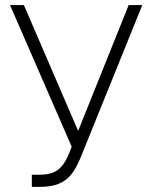

<svg xmlns="http://www.w3.org/2000/svg" viewBox="-20 -727 601 757"><path d="M105.5 -38.1H135.7Q182.1 -38.1 207.8 -57.1Q233.4 -76.2 251 -119.1L262.7 -148.4L19.5 -707H74.2L288.1 -210.9L487.3 -707H541L296.9 -103.5Q280.3 -64 261.5 -39.8Q242.7 -15.6 212.6 -2.9Q182.6 9.8 136.7 9.8H105.5Z"/></svg>

Font: Pretendard ExtraLight
Style: Regular
Weight: 200
Designer: Base glyphs from Inter by Rasmus Andersson; Hangeul glyphs from Noto Sans CJK(Source Han Sans) by Jang Soo-young and Kan
Foundry: Kil Hyung-jin
Version: Version 1.309